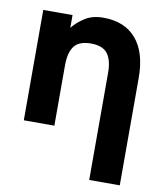

<svg xmlns="http://www.w3.org/2000/svg" viewBox="-83 -589 740 870"><g transform="rotate(10 287.5 -153.5)"><path d="M386.7 214.8V-279.3Q386.7 -335.4 364.5 -365.5Q342.3 -395.5 287.6 -395.5Q232.4 -395.5 210.4 -365.5Q188.5 -335.4 188.5 -279.3V0H47.9V-507.8H182.6V-449.2Q202.6 -475.1 237.3 -497.8Q272 -520.5 323.2 -520.5Q420.9 -520.5 474.1 -458.5Q527.3 -396.5 527.3 -279.3V214.8Z"/></g></svg>

Font: Giphurs
Style: Bold
Weight: 700
Version: Version 0.920; ttfautohint (v1.8.4.7-5d5b)